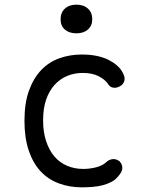

<svg xmlns="http://www.w3.org/2000/svg" viewBox="-20 -794 640 824"><path d="M85 -275Q85 -352 104.5 -405.5Q124 -459 157 -493.5Q190 -528 235 -544Q280 -560 331 -560Q367 -560 395.5 -554Q424 -548 445 -537.5Q466 -527 481 -514Q496 -501 504 -487Q518 -464 514 -448Q510 -432 495 -424Q479 -415 464.5 -418Q450 -421 442 -436Q430 -453 403 -467Q376 -481 335 -481Q299 -481 268 -468Q237 -455 214 -429.5Q191 -404 178 -366.5Q165 -329 165 -277Q165 -227 178 -188Q191 -149 213.5 -122.5Q236 -96 268 -82.5Q300 -69 337 -69Q365 -69 392.5 -76Q420 -83 436 -98Q447 -109 463 -111Q479 -113 494 -101Q499 -95 502 -88Q505 -81 505 -73Q505 -65 500.5 -56Q496 -47 487 -37Q475 -22 457.5 -13Q440 -4 420.5 1Q401 6 378.5 8Q356 10 332 10Q278 10 232.5 -7Q187 -24 154.5 -58.5Q122 -93 103.5 -147.5Q85 -202 85 -275ZM308 -651Q277 -651 258.5 -667Q240 -683 240 -711Q240 -740 258.5 -757Q277 -774 308 -774Q339 -774 357.5 -757Q376 -740 376 -711Q376 -684 357.5 -667.5Q339 -651 308 -651Z"/></svg>

Font: Maple Mono NL Light
Style: Regular
Weight: 300
Monospace: yes
Designer: subframe7536
Version: Version 7.000